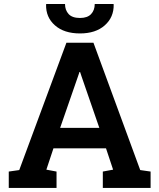

<svg xmlns="http://www.w3.org/2000/svg" viewBox="-20 -920 780 940"><path d="M22.9 0V-80.1L74.2 -87.4L305.2 -710.9H437.5L666.5 -87.4L717.3 -80.1V0H483.4V-80.1L533.7 -89.4L499 -193.8H241.7L207 -89.4L256.8 -80.1V0ZM274.4 -293.9H466.3L378.9 -546.9L372.1 -567.4H369.1L361.8 -545.9ZM371.6 -756.3Q293.9 -756.3 249 -795.9Q204.1 -835.4 205.6 -897.5L206.5 -900.4H298.3Q298.3 -870.6 315.9 -851.3Q333.5 -832 371.6 -832Q408.2 -832 426 -851.1Q443.8 -870.1 443.8 -900.4H535.6L536.6 -897.5Q537.6 -835.4 492.9 -795.9Q448.2 -756.3 371.6 -756.3Z"/></svg>

Font: Roboto Slab SemiBold
Style: Regular
Weight: 600
Designer: Google
Version: Version 2.001; ttfautohint (v1.8.3)